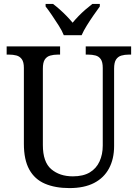

<svg xmlns="http://www.w3.org/2000/svg" viewBox="-20 -951 704 981"><path d="M335 10Q262 10 209.5 -12.5Q157 -35 129.5 -85Q102 -135 102 -216V-604Q102 -634 91.5 -648.5Q81 -663 64 -667.5Q47 -672 26 -672H14V-714H287V-672H275Q254 -672 236.5 -667Q219 -662 209 -647Q199 -632 199 -600V-210Q199 -123 242 -86.5Q285 -50 352 -50Q405 -50 438.5 -70Q472 -90 488.5 -126Q505 -162 505 -207V-604Q505 -634 495 -648.5Q485 -663 468 -667.5Q451 -672 430 -672H418V-714H650V-672H638Q617 -672 600 -667Q583 -662 573 -647Q563 -632 563 -600V-205Q563 -139 537 -90.5Q511 -42 460.5 -16Q410 10 335 10ZM306 -771Q297 -794 280 -820.5Q263 -847 245.5 -873Q228 -899 213 -918V-931H251Q268 -918 286 -902Q304 -886 320.5 -869Q337 -852 351 -835Q365 -852 381.5 -869Q398 -886 416.5 -902Q435 -918 452 -931H490V-918Q476 -899 458 -873Q440 -847 423.5 -820.5Q407 -794 397 -771Z"/></svg>

Font: Noto Serif SemiCondensed
Style: Regular
Weight: 400
Width: 4
Designer: Monotype Design Team
Foundry: Monotype Imaging Inc.
Version: Version 2.013